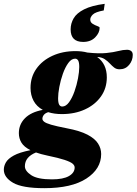

<svg xmlns="http://www.w3.org/2000/svg" viewBox="-112 -718 714 1003"><path d="M119.5 265Q4.5 265 -43.8 236.8Q-92 208.5 -92 168.5Q-92 149 -81 130Q-70 111 -40.2 94.5Q-10.5 78 47 66.5Q13.5 49.5 0 27.2Q-13.5 5 -13.5 -22.5Q-13.5 -68 18.2 -100.2Q50 -132.5 111.5 -144Q79.5 -161.5 63.5 -191.2Q47.5 -221 47.5 -259Q47.5 -315.5 78 -358.8Q108.5 -402 161.8 -426.5Q215 -451 282.5 -451Q316.5 -451 344.5 -443.5Q405.5 -437 443.5 -441Q481.5 -445 506.2 -451.5Q531 -458 551.5 -458Q564.5 -458 573 -451.5Q581.5 -445 581.5 -431Q581.5 -402 562.5 -379Q543.5 -356 512.5 -356Q496 -356 484.5 -365Q473 -374 461.8 -386.2Q450.5 -398.5 435.2 -408.8Q420 -419 395.5 -420.5Q446 -384 446 -314Q446 -257.5 415.5 -214.2Q385 -171 332 -146.5Q279 -122 211 -122Q171.5 -122 140 -132Q124 -127 116.8 -117.5Q109.5 -108 109.5 -97.5Q109.5 -89.5 118.8 -82Q128 -74.5 155.2 -66.5Q182.5 -58.5 236.5 -48Q305.5 -35 344.8 -14.5Q384 6 400.2 31.8Q416.5 57.5 416.5 86.5Q416.5 164.5 339.2 214.8Q262 265 119.5 265ZM213 -161.5Q232.5 -161.5 248.8 -184Q265 -206.5 277 -240.2Q289 -274 295.5 -308.8Q302 -343.5 302 -368Q302 -391.5 296.5 -401.5Q291 -411.5 280.5 -411.5Q261 -411.5 244.8 -389Q228.5 -366.5 216.5 -332.8Q204.5 -299 198 -264.2Q191.5 -229.5 191.5 -205Q191.5 -181.5 197 -171.5Q202.5 -161.5 213 -161.5ZM18 150.5Q18 175 51 197Q84 219 159.5 219Q218 219 248 201.8Q278 184.5 278 157Q278 146 267 136.8Q256 127.5 225.2 117.2Q194.5 107 134.5 94.5Q101 87.5 76 78.5Q18 102 18 150.5ZM408.5 -573Q408.5 -546.5 385.2 -522.8Q362 -499 322.5 -499Q257 -499 257 -564.5Q257 -595.5 272.8 -622.5Q288.5 -649.5 327.5 -669.2Q366.5 -689 435 -698L430 -663.5Q386.5 -655.5 373 -642.2Q359.5 -629 359.5 -616Q359.5 -601.5 371.8 -593.8Q384 -586 396.2 -582Q408.5 -578 408.5 -573Z"/></svg>

Font: Newsreader Text ExtraBold
Style: Italic
Weight: 800
Italic angle: -17°
Designer: Hugues Gentile
Foundry: Production Type
Version: Version 1.001